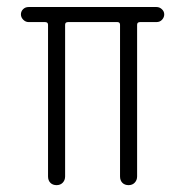

<svg xmlns="http://www.w3.org/2000/svg" viewBox="-20 -540 540 560"><path d="M63.5 -475.6Q54.7 -475.6 47.9 -482.4Q41 -489.3 41 -498Q41 -506.8 47.4 -513.2Q53.7 -519.5 63.5 -519.5H436.5Q445.3 -519.5 452.1 -513.2Q459 -506.8 459 -498Q459 -489.3 452.6 -482.4Q446.3 -475.6 436.5 -475.6H388.7Q379.9 -475.6 379.9 -467.8V-25.4Q379.9 -14.6 373 -7.3Q366.2 0 355 0Q343.8 0 336.9 -6.8Q330.1 -13.7 330.1 -25.4V-467.8Q330.1 -475.6 322.3 -475.6H178.7Q169.9 -475.6 169.9 -467.8V-25.4Q169.9 -14.6 163.1 -7.3Q156.2 0 145 0Q133.8 0 127 -6.8Q120.1 -13.7 120.1 -25.4V-467.8Q120.1 -475.6 111.3 -475.6Z"/></svg>

Font: Rounded Mgen+ 2m light
Style: Regular
Weight: 200
Designer: [Source Han Sans]
Ryoko NISHIZUKA  (kana & ideographs); Paul D. Hunt (Latin, Greek & Cyrillic); Wenlong ZHANG  (bopomofo
Version: Version 1.059.20150602